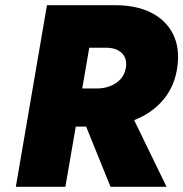

<svg xmlns="http://www.w3.org/2000/svg" viewBox="-20 -720 706 740"><path d="M161 -700H423Q506 -700 563 -671Q620 -642 646.5 -589.5Q673 -537 664 -466Q655 -391 611 -337.5Q567 -284 497 -257L622 0H406L312 -232H272L232 0H41ZM389 -536H324L297 -379H353Q395 -379 426.5 -399.5Q458 -420 465 -458Q471 -494 450 -515Q429 -536 389 -536Z"/></svg>

Font: Jost* Heavy
Style: Italic
Weight: 800
Italic angle: -10°
Version: Version 3.7